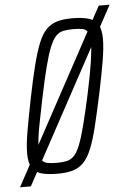

<svg xmlns="http://www.w3.org/2000/svg" viewBox="-77 -784 593 880"><g transform="rotate(-5 220.0 -344.0)"><path d="M-21 55 411 -743H461L29 55ZM158 8Q110 8 81 -0.5Q52 -9 38.5 -32Q25 -55 25 -97Q25 -137 35.5 -197.5Q46 -258 63 -344Q81 -433 96.5 -494.5Q112 -556 128 -596Q144 -636 165 -657.5Q186 -679 214.5 -687.5Q243 -696 284 -696Q331 -696 360.5 -687Q390 -678 403.5 -655.5Q417 -633 417 -590Q417 -550 407 -490Q397 -430 379 -344Q360 -255 345 -193.5Q330 -132 314 -92.5Q298 -53 277 -31Q256 -9 227 -0.5Q198 8 158 8ZM157 -42Q183 -42 202 -46Q221 -50 236 -65Q251 -80 264 -112.5Q277 -145 291.5 -201Q306 -257 325 -344Q344 -433 352.5 -489.5Q361 -546 361 -577Q361 -609 353 -624Q345 -639 328 -642.5Q311 -646 285 -646Q259 -646 239.5 -642Q220 -638 205.5 -623Q191 -608 177.5 -575.5Q164 -543 149.5 -487Q135 -431 117 -344Q105 -284 96 -239.5Q87 -195 83 -163Q79 -131 79 -110Q79 -78 87.5 -63.5Q96 -49 113.5 -45.5Q131 -42 157 -42Z"/></g></svg>

Font: Saira ExtraCondensed Light
Style: Italic
Weight: 300
Width: 2
Italic angle: -12°
Designer: Hector Gatti with collaboration of the Omnibus-Type team
Foundry: Omnibus-Type
Version: Version 1.101